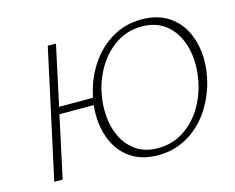

<svg xmlns="http://www.w3.org/2000/svg" viewBox="-95 -803 1164 949"><g transform="rotate(-15 487.5 -329.0)"><path d="M946 -389Q946 -347 937 -303Q920 -220 875.5 -149.5Q831 -79 761.5 -36.5Q692 6 605 6Q524 6 468.5 -31Q413 -68 385.5 -130.5Q358 -193 358 -268Q358 -292 361 -316H185L117 0H74L217 -658H259L193 -352H367V-354Q383 -436 427 -506.5Q471 -577 540.5 -620.5Q610 -664 698 -664Q779 -664 835 -627Q891 -590 918.5 -527.5Q946 -465 946 -389ZM899 -379Q899 -448 875.5 -505Q852 -562 805 -596Q758 -630 689 -630Q617 -630 559.5 -592.5Q502 -555 464.5 -493.5Q427 -432 413 -360Q405 -317 405 -279Q405 -211 428 -154Q451 -97 498 -62.5Q545 -28 614 -28Q686 -28 744 -65Q802 -102 839.5 -163.5Q877 -225 891 -298Q899 -341 899 -379Z"/></g></svg>

Font: Ysabeau Light
Style: Italic
Weight: 300
Italic angle: -12°
Designer: Christian Thalmann (Catharsis Fonts)
Version: Version 0.003